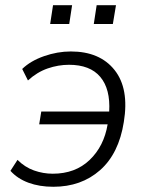

<svg xmlns="http://www.w3.org/2000/svg" viewBox="-20 -707 551 735"><path d="M184 8Q131 8 89 -7.5Q47 -23 20 -53L47 -95Q75 -67 110 -54.5Q145 -42 182 -42Q268 -42 323 -94.5Q378 -147 392 -231H130L138 -280H398Q403 -366 364 -412.5Q325 -459 244 -459Q203 -459 162.5 -445Q122 -431 87 -399L65 -443Q97 -474 148.5 -492Q200 -510 251 -510Q362 -510 418.5 -439Q475 -368 454 -240Q435 -119 363 -55.5Q291 8 184 8ZM339 -615 350 -687H424L412 -615ZM172 -615 183 -687H256L245 -615Z"/></svg>

Font: Mulish Light
Style: Italic
Weight: 300
Italic angle: -9°
Designer: Vernon Adams
Foundry: Vernon Adams
Version: Version 3.603; ttfautohint (v1.8.3)